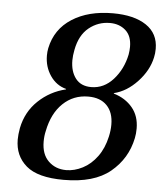

<svg xmlns="http://www.w3.org/2000/svg" viewBox="-52 -756 692 812"><g transform="rotate(5 294.0 -350.0)"><path d="M40 -143Q40 -164 45 -192Q59 -262 108.5 -309Q158 -356 225 -372V-374Q183 -385 157.5 -422.5Q132 -460 132 -508Q132 -524 135 -539Q152 -621 221.5 -665.5Q291 -710 395 -710Q485 -710 536.5 -675.5Q588 -641 588 -576Q588 -556 584 -539Q572 -483 527 -435Q482 -387 428 -374V-372Q478 -357 507.5 -321.5Q537 -286 537 -233Q537 -211 533 -192Q515 -104 446 -47Q377 10 248 10Q138 10 89 -32Q40 -74 40 -143ZM476 -542Q479 -560 479 -575Q479 -621 452.5 -644.5Q426 -668 386 -668Q336 -668 297 -636.5Q258 -605 246 -542Q241 -517 241 -497Q241 -450 263.5 -420.5Q286 -391 330 -391Q384 -391 423.5 -435Q463 -479 476 -542ZM423 -189Q429 -216 429 -240Q429 -292 401 -321Q373 -350 322 -350Q259 -350 214.5 -307.5Q170 -265 155 -189Q150 -168 150 -144Q150 -90 180 -61Q210 -32 255 -32Q290 -32 325 -50Q360 -68 386 -103.5Q412 -139 423 -189Z"/></g></svg>

Font: Trirong Medium
Style: Italic
Weight: 500
Italic angle: -12°
Designer: Katatrad Team
Foundry: CadsonDemak
Version: Version 1.001